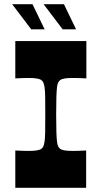

<svg xmlns="http://www.w3.org/2000/svg" viewBox="-20 -896 484 916"><path d="M53 0V-178Q73 -177 88 -176.5Q103 -176 115 -176Q143 -176 156 -178.5Q169 -181 176 -185Q183 -190 186.5 -197Q190 -204 192.5 -220Q195 -236 195.5 -267Q196 -298 196 -350Q196 -402 195.5 -433Q195 -464 192.5 -480Q190 -496 186.5 -503Q183 -510 176 -515Q169 -519 156 -521.5Q143 -524 115 -524Q103 -524 88 -523.5Q73 -523 53 -522V-700H392V-522Q373 -523 357.5 -523.5Q342 -524 329 -524Q301 -524 288 -521.5Q275 -519 268 -515Q262 -510 258 -503Q254 -496 252 -480Q250 -464 249 -433Q248 -402 248 -350Q248 -298 249 -267Q250 -236 252 -220Q254 -204 258 -197Q262 -190 268 -185Q275 -181 288 -178.5Q301 -176 329 -176Q341 -176 356.5 -176.5Q372 -177 391 -178V0ZM279 -756 188 -876H285L343 -756ZM129 -756 38 -876H135L193 -756Z"/></svg>

Font: Ojuju ExtraLight
Style: Bold
Weight: 700
Version: Version 1.000